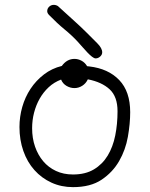

<svg xmlns="http://www.w3.org/2000/svg" viewBox="-20 -773 615 789"><path d="M338 -501 347 -500Q425 -491 470 -444Q515 -397 515 -312Q515 -265 505.5 -211Q496 -157 469.5 -111Q443 -65 397.5 -34.5Q352 -4 280 -4Q232 -4 191.5 -22.5Q151 -41 121.5 -74Q92 -107 76 -152.5Q60 -198 60 -251Q60 -293 71.5 -333.5Q83 -374 105.5 -408Q128 -442 160.5 -467Q193 -492 234 -502Q255 -531 286 -531Q301 -531 315 -523.5Q329 -516 338 -501ZM231 -446Q202 -435 180 -414.5Q158 -394 143 -367.5Q128 -341 120 -310Q112 -279 112 -246Q112 -205 124 -170.5Q136 -136 157.5 -110.5Q179 -85 210 -70.5Q241 -56 280 -56Q331 -56 366 -77Q401 -98 422.5 -133.5Q444 -169 453.5 -216Q463 -263 463 -316Q463 -376 430.5 -406Q398 -436 341 -447Q333 -430 318 -420.5Q303 -411 286 -411Q269 -411 253.5 -420Q238 -429 231 -446ZM218 -748Q253 -716 283 -689Q313 -662 337 -638Q359 -616 379.5 -595.5Q400 -575 400 -558Q400 -548 391.5 -540.5Q383 -533 373 -533Q367 -533 358 -540Q349 -547 339.5 -557Q330 -567 319.5 -579Q309 -591 299 -602Q276 -627 245.5 -652Q215 -677 182 -711Q174 -719 174 -727Q174 -738 182 -745.5Q190 -753 201 -753Q210 -753 218 -748Z"/></svg>

Font: Nelagoney
Style: Regular
Weight: 400
Designer: Kanati
Foundry: Kanati and Michael Everson
Version: Version 2.000